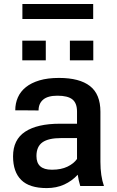

<svg xmlns="http://www.w3.org/2000/svg" viewBox="-20 -926 582 956"><path d="M444 -831.5H91.5V-906H444ZM208 -625.5H91V-723.5H208ZM444.5 -625.5H328V-723.5H444.5ZM212.5 10.5Q126.5 10.5 85.8 -29.8Q45 -70 45 -147.5Q45 -230.5 105.2 -270.2Q165.5 -310 278.5 -310H363.5V-370.5Q363.5 -412.5 340.5 -431Q317.5 -449.5 266 -449.5Q218 -449.5 195 -430Q172 -410.5 172 -376Q143 -376 114.5 -376.5H112.5Q109.5 -376.5 106.5 -376.5H104.5Q102.5 -376.5 100 -376.5H98.5Q95.5 -376.5 93 -376.5H91Q90.5 -376.5 89.5 -376.5H87.5Q86.5 -376.5 86 -376.5H65Q63.5 -376.5 62.5 -376.5H60.5Q59.5 -376.5 58.5 -376.5H56Q56 -411.5 69 -441Q82 -470.5 108.8 -492Q135.5 -513.5 176.5 -525.8Q217.5 -538 273.5 -538Q376 -538 428 -497.5Q480 -457 480 -369.5V-120.5Q480 -50 497.5 0H379.5Q375 -14.5 372 -28.5Q369 -42.5 367 -56Q338.5 -25 299.8 -7.2Q261 10.5 212.5 10.5ZM240.5 -81Q284 -81 315.8 -96.2Q347.5 -111.5 363.5 -134.5V-238.5H284.5Q221 -238.5 191.2 -217.2Q161.5 -196 161.5 -149Q161.5 -81 237.5 -81Z"/></svg>

Font: Roberto Sans Medium
Style: Regular
Weight: 500
Designer: Google (font) & Cristiano Sobral (main changes)
Version: Version 1.000;October 12, 2021;FontCreator 14.0.0.2814 64-bi